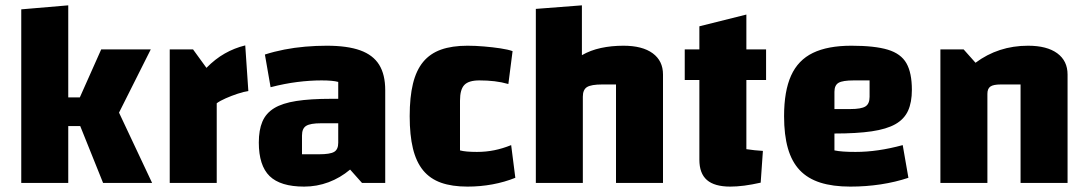

<svg xmlns="http://www.w3.org/2000/svg" viewBox="-20 -685 4072 719"><path d="M280.4 -213H235.6V0H59.6V-650L235.6 -665V-320.2H278.9L359 -500H544.6L425.7 -263.2L549.6 0H366Z M702.9 -500 753.1 -430.9Q785.9 -464.3 821.7 -484.6Q857.5 -505 898.4 -515L910 -344Q893.5 -341.8 869.9 -334Q846.3 -326.2 825.2 -316.8Q804 -307.5 791.6 -298.3V0H615.6V-500Z M1118.9 13.8Q1030.1 13.8 989.6 -25.6Q949.2 -65.1 949.2 -151.4Q949.2 -198.1 962.6 -229.6Q976 -261.1 1006.7 -279.9Q1037.3 -298.6 1089.6 -306.8Q1141.9 -315 1220.2 -315H1276.6V-223.4H1182.8Q1141.8 -223.4 1126.4 -213.6Q1110.9 -203.9 1110.9 -177.5V-107.3H1175Q1215.9 -107.3 1231.2 -116.2Q1246.6 -125.2 1246.6 -150.1V-378.2Q1226.3 -383.9 1184.4 -383.9Q1140.8 -383.9 1093.2 -377.9Q1045.7 -371.9 993.3 -358.4L972 -480.8Q1006.8 -492 1044.8 -499.4Q1082.7 -506.8 1123.1 -510.3Q1163.6 -513.8 1203.6 -513.8Q1280.8 -513.8 1328.9 -496.5Q1377 -479.2 1399.8 -442.6Q1422.6 -406 1422.6 -347.2V0H1335.6L1291.1 -50Q1254.3 -19 1210.4 -2.6Q1166.6 13.8 1118.9 13.8Z M1730.7 13.8Q1672.9 13.8 1631.8 -0.7Q1590.7 -15.3 1564.6 -46.9Q1538.6 -78.6 1526.4 -128.7Q1514.2 -178.8 1514.2 -250Q1514.2 -321.2 1526.4 -371.4Q1538.6 -421.6 1564.6 -453.2Q1590.7 -484.7 1631.8 -499.3Q1672.9 -513.8 1730.7 -513.8Q1760 -513.8 1792.5 -511Q1825 -508.3 1854.1 -503.9Q1883.1 -499.5 1899.5 -493.5L1883.7 -370.4Q1858.4 -377.6 1831.6 -380.8Q1804.8 -383.9 1775.1 -383.9Q1735.2 -383.9 1718.9 -366.9Q1702.6 -349.9 1702.6 -308.2V-121.8Q1723.4 -116.1 1765.8 -116.1Q1800.1 -116.1 1831 -122.4Q1861.8 -128.6 1894.2 -141.6L1909.8 -19.2Q1869.7 -3 1824.2 5.4Q1778.7 13.8 1730.7 13.8Z M1986.6 0V-651.7L2159.1 -665V-478.4Q2191.1 -496.8 2230.3 -505.3Q2269.6 -513.8 2314.8 -513.8Q2385.5 -513.8 2424.2 -485.5Q2462.8 -457.1 2462.8 -406V0H2286.8V-368.7H2235.4Q2194 -368.7 2178.3 -359Q2162.6 -349.3 2162.6 -322.9V0Z M2714.8 13.8Q2655.8 13.8 2627.4 -10.8Q2599 -35.4 2599 -87V-586.5L2775 -630.5V-126.4Q2791.3 -123.9 2806.1 -122.4Q2821 -120.9 2836.9 -119.9L2828.6 -1Q2795.3 6.5 2766.9 10.2Q2738.4 13.8 2714.8 13.8ZM2544.2 -385.4V-500H2848.8V-385.4Z M3164.2 13.8Q3098.8 13.8 3051.7 -1.2Q3004.6 -16.3 2974.7 -47.9Q2944.8 -79.6 2930.5 -129.7Q2916.2 -179.8 2916.2 -250Q2916.2 -343.7 2942.4 -401.8Q2968.6 -460 3024.3 -486.9Q3079.9 -513.8 3168.2 -513.8Q3255.6 -513.8 3304.8 -498.9Q3354 -484 3374.4 -448.1Q3394.8 -412.2 3394.8 -348.6Q3394.8 -301.9 3380.5 -270.4Q3366.2 -238.9 3333.2 -220.1Q3300.2 -201.4 3244.3 -193.2Q3188.3 -185 3104.8 -185H3074.8V-276.6H3163.8Q3205.2 -276.6 3220.8 -286.4Q3236.4 -296.1 3236.4 -322.5V-383.9H3177.2Q3136 -383.9 3120.4 -375Q3104.8 -366 3104.8 -341.1V-121.8Q3119.2 -118.8 3137.7 -117.5Q3156.3 -116.1 3183.7 -116.1Q3226 -116.1 3269.1 -122.4Q3312.3 -128.6 3360.5 -141.6L3381.8 -19.2Q3333.4 -3 3278.2 5.4Q3222.9 13.8 3164.2 13.8Z M3501.6 0V-500H3588.6L3633.1 -450Q3675.7 -481.8 3724.9 -497.8Q3774 -513.8 3829.8 -513.8Q3900.5 -513.8 3939.2 -485.5Q3977.8 -457.1 3977.8 -406V0H3801.8V-368.7H3727.6Q3699.9 -368.7 3688.8 -360.9Q3677.6 -353.1 3677.6 -333.5V0Z"/></svg>

Font: Changa
Style: Regular
Weight: 400
Designer: Eduardo Rodriguez Tunni
Foundry: Eduardo Rodriguez Tunni
Version: Version 3.003